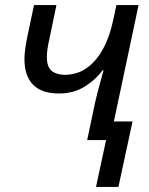

<svg xmlns="http://www.w3.org/2000/svg" viewBox="-20 -556 593 762"><path d="M77 -322Q77 -341 80.5 -365Q84 -389 89 -413L115 -536H204L177 -406Q171 -380 168.5 -362.5Q166 -345 166 -330Q166 -290 185.5 -274.5Q205 -259 239 -259Q265 -259 292.5 -269Q320 -279 346 -304Q372 -329 394 -371.5Q416 -414 430 -480L442 -536H530L432 -74H506L450 186H361L401 0H326L358 -152Q366 -186 375 -219Q384 -252 391 -277H387Q357 -237 314 -211Q271 -185 214 -185Q145 -185 111 -220Q77 -255 77 -322Z"/></svg>

Font: BC Sans
Style: Italic
Weight: 400
Italic angle: -12°
Designer: Monotype Design Team
Designer: Province of B.C.
Foundry: Monotype Imaging Inc.
Version: Version 2.000;GOOG;noto-source:20170915:90ef993387c0